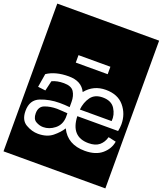

<svg xmlns="http://www.w3.org/2000/svg" viewBox="-207 -1042 1170 1380"><g transform="rotate(20 377.5 -352.0)"><path d="M-12 213V-917H767V213ZM258 -564H502V-621H258ZM722 -128 663 -141Q652 -100 623 -75.5Q594 -51 541 -51Q406 -51 400 -206H712Q718 -233 718 -259Q718 -338 669.5 -396Q621 -454 529 -454Q435 -454 377 -382Q343 -454 245 -454Q144 -454 80 -411L63 -308L121 -301L139 -378Q176 -396 229 -396Q286 -396 306 -365Q326 -334 326 -288V-248Q308 -250 287.5 -251Q267 -252 248 -252Q172 -252 104.5 -225.5Q37 -199 37 -115Q37 -44 83.5 -17Q130 10 177 10Q245 10 287 -24Q329 -58 352 -95Q403 10 535 10Q618 10 665.5 -30.5Q713 -71 722 -128ZM644 -257H401Q407 -314 436.5 -354.5Q466 -395 527 -395Q593 -395 621 -350.5Q649 -306 644 -257ZM112 -123Q112 -175 153 -190.5Q194 -206 245 -206Q265 -206 286 -204Q307 -202 326 -201V-168Q323 -112 282.5 -80Q242 -48 195 -48Q166 -48 139 -64Q112 -80 112 -123Z"/></g></svg>

Font: Zilla Slab Highlight
Style: Regular
Weight: 400
Designer: Typotheque Type Foundry
Foundry: Typotheque type foundry
Version: Version 1.1; 2017; ttfautohint (v1.6)